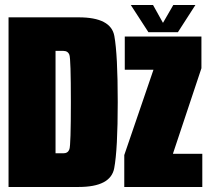

<svg xmlns="http://www.w3.org/2000/svg" viewBox="-20 -744 838 764"><path d="M14 0H293Q420.5 0 434.5 -74.8Q448.5 -149.5 448.5 -338Q448.5 -526.5 435 -600.8Q421.5 -675 293 -675H14ZM201 -134V-541.5H232Q250.5 -541.5 256.2 -525.5Q262 -509.5 262 -338Q262 -166.5 256.2 -150.2Q250.5 -134 232 -134ZM474.5 0H785V-132H668.5V-133.5L781.5 -472.5V-598.5H476.5V-466.5H590.5V-466L474.5 -127ZM570.5 -616H688L757.5 -724H669.5L628.5 -653L589 -724H500.5Z"/></svg>

Font: Anybody ExtraCondensed Black
Style: Regular
Weight: 900
Width: 2
Version: Version 1.113;gftools[0.9.25]